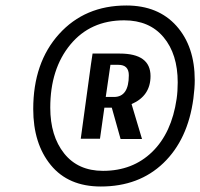

<svg xmlns="http://www.w3.org/2000/svg" viewBox="-20 -779 729 699"><path d="M684 -420Q664 -271 575 -185.5Q486 -100 347 -100Q229 -100 165 -178Q101 -256 101 -382Q101 -551 195 -655Q289 -759 440 -759Q556 -759 622.5 -684.5Q689 -610 689 -487Q689 -458 684 -420ZM623 -419Q627 -447 627 -479Q627 -582 575.5 -643.5Q524 -705 432 -705Q309 -705 236 -616.5Q163 -528 163 -387Q163 -284 213.5 -220.5Q264 -157 355 -157Q463 -157 534 -226Q605 -295 623 -419ZM317 -584H416Q528 -584 528 -502Q528 -430 459 -400L497 -273H419L387 -387H360L344 -274H274L311 -544ZM382 -543 365 -426H395Q449 -426 449 -505Q449 -543 411 -543Z"/></svg>

Font: Arsenal
Style: Bold Italic
Weight: 700
Italic angle: -9.10001°
Designer: Andrij Shevchenko
Foundry: Stairsfor
Version: Version 2.001;PS 002.001;hotconv 1.0.88;makeotf.lib2.5.64775